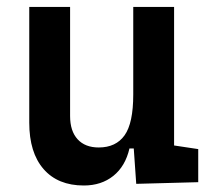

<svg xmlns="http://www.w3.org/2000/svg" viewBox="-20 -538 626 567"><path d="M227.5 9.8Q150.9 9.8 108.6 -38.8Q66.4 -87.4 66.4 -175.8V-517.6H187V-195.3Q187 -150.9 209.2 -126.7Q231.4 -102.5 271.5 -102.5Q322.3 -102.5 347.9 -138.4Q373.5 -174.3 373.5 -258.8V-517.6H494.1V-108.4L565.4 -97.7V0L382.3 4.9L375 -99.6H362.3Q350.1 -46.9 314.7 -18.6Q279.3 9.8 227.5 9.8Z"/></svg>

Font: CaskaydiaCove NF SemiBold
Style: Regular
Weight: 600
Designer: Aaron Bell
Foundry: Saja Typeworks
Version: Version 2111.001; VTT 6.35;Nerd Fonts 3.2.1